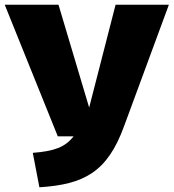

<svg xmlns="http://www.w3.org/2000/svg" viewBox="-42 -772 736 814"><path d="M674 -752H448L336 -316L206 -752H-22L203 -194H270C234 -148 188 -131 97 -124L125 22C314 10 413 -42 484 -237Z"/></svg>

Font: Glow Sans SC Normal Heavy
Style: Regular
Weight: 900
Designer: Ryoko NISHIZUKA (kana, bopomofo & ideographs); Paul D. Hunt (Latin, Greek & Cyrillic); Sandoll Communications, Soo-young
Version: Version 0.93